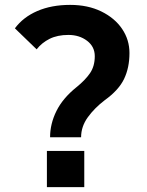

<svg xmlns="http://www.w3.org/2000/svg" viewBox="-20 -766 600 786"><path d="M409 -356Q367 -324 339.5 -286Q312 -248 312 -204H185Q185 -259 211 -311.5Q237 -364 293 -409Q329 -438 348.5 -466.5Q368 -495 368 -536Q368 -575 336.5 -599Q305 -623 260 -623Q215 -623 183 -607Q151 -591 130 -564L41 -650Q75 -696 133 -721Q191 -746 267 -746Q340 -746 395 -719Q450 -692 480 -647.5Q510 -603 510 -549Q510 -489 488 -443Q466 -397 409 -356ZM172 0V-148H325V0Z"/></svg>

Font: Kreadon
Style: Bold
Weight: 700
Designer: Reiya WATANABE
Foundry: StudioGnu
Version: Version 1.003; ttfautohint (v1.8.4.7-5d5b);gftools[0.9.32]